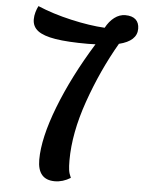

<svg xmlns="http://www.w3.org/2000/svg" viewBox="-57 -756 692 923"><g transform="rotate(5 289.0 -295.0)"><path d="M492 -564Q413 -428 358.5 -272.5Q304 -117 304 15Q304 44 306.5 61.5Q309 79 318 98Q281 121 242 121Q159 121 159 24Q159 -80 218.5 -233.5Q278 -387 380 -552Q368 -551 343 -551Q245 -551 186.5 -560.5Q128 -570 101 -590.5Q74 -611 74 -646Q74 -663 79 -680.5Q84 -698 91 -711Q164 -680 254 -659.5Q344 -639 417 -635Q434 -667 458.5 -685.5Q483 -704 511 -704Q544 -704 561 -688.5Q578 -673 578 -644Q578 -585 492 -564Z"/></g></svg>

Font: Lemonada
Style: Regular
Weight: 400
Designer: Mohamed Gaber (Arabic) Eduardo Tunni (Latin)
Foundry: Kief Type Foundry
Version: Version 3.006